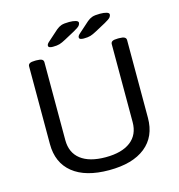

<svg xmlns="http://www.w3.org/2000/svg" viewBox="-124 -973 1014 1088"><g transform="rotate(-15 383.0 -429.0)"><path d="M383 6Q245 6 170.5 -54Q96 -114 96 -224V-680Q96 -691 105.5 -696.5Q115 -702 137 -702H145Q168 -702 177 -696.5Q186 -691 186 -680V-223Q186 -149 237 -109.5Q288 -70 383 -70Q478 -70 529.5 -109.5Q581 -149 581 -223V-680Q581 -691 590 -696.5Q599 -702 622 -702H630Q652 -702 661.5 -696.5Q671 -691 671 -680V-224Q671 -114 596 -54Q521 6 383 6ZM255 -752Q229 -752 229 -765Q229 -774 240 -784L304 -841Q318 -853 333.5 -858.5Q349 -864 380 -864Q403 -864 418 -859.5Q433 -855 433 -846Q433 -838 426.5 -829.5Q420 -821 393 -806L332 -773Q310 -761 295 -756.5Q280 -752 255 -752ZM436 -752Q410 -752 410 -765Q410 -774 421 -784L485 -841Q499 -853 514.5 -858.5Q530 -864 561 -864Q584 -864 599 -859.5Q614 -855 614 -846Q614 -838 607.5 -829.5Q601 -821 574 -806L513 -773Q491 -761 476 -756.5Q461 -752 436 -752Z"/></g></svg>

Font: Asap Semi Expanded
Style: Regular
Weight: 400
Width: 6
Designer: Pablo Cosgaya
Foundry: Omnibus-Type
Version: Version 3.001; ttfautohint (v1.8.4.7-5d5b)